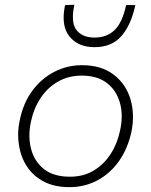

<svg xmlns="http://www.w3.org/2000/svg" viewBox="-20 -780 637 810"><path d="M272.5 9.5Q209.5 9.5 164.8 -14Q120 -37.5 93.8 -77.5Q67.5 -117.5 60 -168.5Q56.5 -189 56.5 -210.5Q56.5 -241.5 63.5 -273.5Q78.5 -347 117.5 -398.8Q156.5 -450.5 210.8 -477.8Q265 -505 325.5 -505Q407 -505 459 -465.5Q511 -426 530.5 -361.5Q541 -326 541 -287Q541 -255.5 534 -222Q519 -153.5 482.5 -101.2Q446 -49 392.2 -19.8Q338.5 9.5 272.5 9.5ZM275 -34.5Q332.5 -34.5 375.8 -60.8Q419 -87 447.2 -131Q475.5 -175 486.5 -229.5Q493.5 -261 493.5 -289.5Q493.5 -319.5 486 -346Q471.5 -398.5 431 -429.8Q390.5 -461 325 -461Q268.5 -461 224.2 -435.5Q180 -410 151 -366Q122 -322 110.5 -266.5Q104 -236.5 104 -208.5Q104 -179 111 -152.5Q124.5 -99.5 165 -67Q205.5 -34.5 275 -34.5ZM379 -581Q308.5 -581 272.5 -627Q248.5 -657.5 248.5 -705.5Q248.5 -729.5 254.5 -758.5L293.5 -760Q287.5 -730.5 287.5 -708Q287.5 -672.5 302.5 -653.5Q327.5 -621.5 379 -621.5Q431 -621.5 463.8 -653.5Q496.5 -685.5 512 -758.5H551Q532.5 -673 491.5 -627Q450.5 -581 379 -581Z"/></svg>

Font: Heraclito ExtraLight
Style: Italic
Weight: 200
Italic angle: -12°
Designer: Kostas Bartsokas (font) & Cristiano Sobral (main changes)
Foundry: Kostas Bartsokas (font) & Cristiano Sobral (main changes)
Version: Version 1.00;July 8, 2020;FontCreator 13.0.0.2655 64-bit